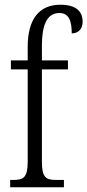

<svg xmlns="http://www.w3.org/2000/svg" viewBox="-20 -791 369 811"><path d="M23 0H250V-31H217C175 -31 157 -40 157 -108V-498H267V-536H157V-598C157 -681 176 -736 231 -736C273 -736 283 -699 283 -650C313 -650 329 -671 329 -699C329 -744 300 -771 235 -771C146 -771 97 -711 97 -593V-536H26V-498H97V-108C97 -40 78 -31 37 -31H23Z"/></svg>

Font: Noto Serif Hebrew ExtraCondensed Light
Style: Regular
Weight: 300
Width: 2
Designer: Monotype Design Team
Foundry: Monotype Imaging Inc.
Version: Version 2.004